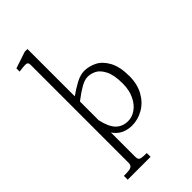

<svg xmlns="http://www.w3.org/2000/svg" viewBox="-288 -835 1138 1138"><g transform="rotate(-45 280.5 -266.0)"><path d="M137.5 150V-667Q137.5 -681.5 133 -687.2Q128.5 -693 113.5 -693Q98.5 -693 63 -688V-715L168 -750H190.5V151Q190.5 167 195 174.2Q199.5 181.5 212.5 183.8Q225.5 186 254.5 186V218H63V186Q92.5 186 107.8 183.8Q123 181.5 130.2 173.8Q137.5 166 137.5 150ZM167.5 -112 189.5 -157Q205 -84.5 234.8 -55Q264.5 -25.5 311 -25.5Q345 -25.5 376 -47.5Q407 -69.5 426.2 -110.5Q445.5 -151.5 445.5 -205Q445.5 -277.5 425.5 -316.5Q405.5 -355.5 379 -368.5Q352.5 -381.5 326.5 -381.5Q301.5 -381.5 270 -364Q238.5 -346.5 199.5 -316.5L189.5 -308.5V-352.5Q228.5 -380.5 266.2 -400.5Q304 -420.5 336 -420.5Q376.5 -420.5 414.8 -401.2Q453 -382 478.8 -334.5Q504.5 -287 504.5 -209Q504.5 -141 476.5 -91.2Q448.5 -41.5 403.2 -15.8Q358 10 308 10Q278.5 10 249.8 -1Q221 -12 198.5 -39.2Q176 -66.5 167.5 -112Z"/></g></svg>

Font: Didactic
Style: Regular
Weight: 400
Designer: Tyler Finck
Foundry: Etcetera Type Co
Version: Version 3.007;FEAKit 1.0